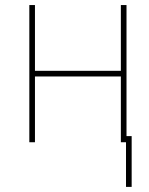

<svg xmlns="http://www.w3.org/2000/svg" viewBox="-20 -566 592 764"><path d="M471.7 -284.2V-261.7H111.3V-284.2ZM119.1 -545.9V0H96.7V-545.9ZM483.4 -545.9V0H460.9V-545.9ZM503.9 -24.4V177.7H481.4V-24.4Z"/></svg>

Font: Inter Tight Thin
Style: Regular
Weight: 250
Designer: Rasmus Andersson
Foundry: rsms
Version: Version 3.004